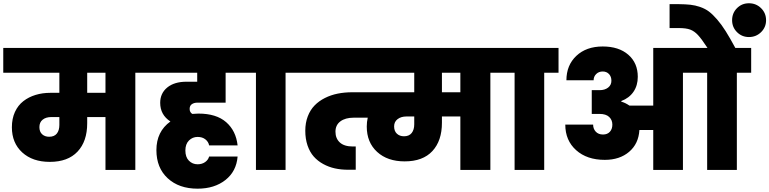

<svg xmlns="http://www.w3.org/2000/svg" viewBox="-34 -1031 4668 1165"><path d="M264.2 -201.2Q295.4 -201.2 310.8 -220.5Q326.2 -239.7 326.2 -272.9V-320.8H277.8Q244.6 -320.8 224.9 -304.9Q205.1 -289.1 205.1 -259.8Q205.1 -231.4 221.7 -216.3Q238.3 -201.2 264.2 -201.2ZM606 -467.8V-589.8H495.1V-467.8ZM-14.2 -589.8V-740.2H875V-589.8H787.1V0H606V-320.8H495.1V-283.2Q495.1 -173.3 436.5 -111.1Q377.9 -48.8 268.1 -48.8Q163.6 -48.8 100.8 -106.2Q38.1 -163.6 38.1 -258.8Q38.1 -311 56.6 -351.6Q75.2 -392.1 107.7 -417.2Q140.1 -442.4 181.9 -455.1Q223.6 -467.8 272 -467.8H326.2V-589.8Z M1407.7 -81.1Q1400.4 8.8 1333.7 61.3Q1267.1 113.8 1165 113.8Q1051.8 113.8 983.4 50.5Q915 -12.7 915 -120.1Q915 -232.9 1000 -293.9Q938 -334 938 -407.2Q938 -464.8 980.7 -500Q1023.4 -535.2 1098.6 -535.2H1162.6V-589.8H846.7V-740.2H1459V-589.8H1335V-408.2H1165Q1143.6 -408.2 1130.1 -398.9Q1116.7 -389.6 1116.7 -370.1Q1116.7 -349.6 1132.8 -339.8Q1157.2 -341.8 1169.9 -341.8Q1278.8 -341.8 1338.4 -289.6Q1397.9 -237.3 1407.7 -148.9H1234.9Q1231 -170.4 1212.4 -185.3Q1193.8 -200.2 1165 -200.2Q1134.3 -200.2 1112.5 -178.5Q1090.8 -156.7 1090.8 -118.2Q1090.8 -77.6 1112.3 -55.9Q1133.8 -34.2 1165 -34.2Q1191.9 -34.2 1210.7 -47.6Q1229.5 -61 1234.9 -81.1Z M1519 0V-589.8H1430.7V-740.2H1785.6V-589.8H1698.7V0Z M2759.3 -471.2V-589.8H2647.5V-471.2ZM2417.5 -204.1Q2448.2 -204.1 2463.9 -223.9Q2479.5 -243.7 2479.5 -276.9V-324.2H2431.6Q2399.4 -324.2 2378.4 -308.1Q2357.4 -292 2357.4 -264.2Q2357.4 -235.4 2374.3 -219.7Q2391.1 -204.1 2417.5 -204.1ZM2941.4 0H2759.3V-324.2H2647.5V-286.1Q2647.5 -176.8 2589.6 -114.3Q2531.7 -51.8 2421.4 -51.8Q2316.9 -51.8 2254.2 -109.4Q2191.4 -167 2191.4 -263.2Q2191.4 -291 2197.3 -316.9H2111.3Q2061.5 -316.9 2031.5 -294.7Q2001.5 -272.5 2001.5 -231.9Q2001.5 -190.9 2028.1 -166.5Q2054.7 -142.1 2107.4 -142.1H2124.5V-1H2078.6Q2035.6 -1 1998 -9.3Q1960.4 -17.6 1927 -35.9Q1893.6 -54.2 1869.6 -81.3Q1845.7 -108.4 1832 -148.4Q1818.4 -188.5 1818.4 -237.8Q1818.4 -285.6 1833.5 -325Q1848.6 -364.3 1874.8 -391.1Q1900.9 -418 1937.3 -436.3Q1973.6 -454.6 2015.1 -462.9Q2056.6 -471.2 2103.5 -471.2H2479.5V-589.8H1757.3V-740.2H3028.3V-589.8H2941.4Z M3088.4 0V-589.8H3000V-740.2H3355V-589.8H3268.1V0Z M4109.9 0H3929.7V-242.2H3845.7Q3840.8 -158.7 3783.4 -109.9Q3726.1 -61 3635.7 -61Q3527.3 -61 3461.7 -119.9Q3396 -178.7 3396 -274.9H3564.9Q3564.9 -249.5 3580.8 -232.2Q3596.7 -214.8 3625 -214.8Q3651.4 -214.8 3666.5 -231.4Q3681.6 -248 3681.6 -274.9Q3681.6 -303.2 3662.1 -321.5Q3642.6 -339.8 3604 -339.8H3556.6V-483.9H3604Q3635.7 -483.9 3655.8 -499.5Q3675.8 -515.1 3675.8 -541Q3675.8 -566.4 3661.1 -581.8Q3646.5 -597.2 3623 -597.2Q3599.1 -597.2 3583.5 -581.8Q3567.9 -566.4 3567.9 -543.9H3402.8Q3402.8 -635.3 3463.1 -692.1Q3523.4 -749 3623 -749Q3720.7 -749 3778.3 -699Q3835.9 -648.9 3835.9 -564.9Q3835.9 -512.2 3809.8 -474.1Q3783.7 -436 3735.8 -418V-414.1Q3759.8 -407.7 3785.6 -390.1H3929.7V-740.2H4258.8Q4222.7 -795.4 4200.7 -818.8Q4178.7 -842.3 4153.6 -851.6Q4128.4 -860.8 4084 -860.8H4028.8V-1005.9H4082Q4126 -1005.4 4155.3 -1002.2Q4184.6 -999 4214.8 -988.5Q4245.1 -978 4267.8 -960.9Q4290.5 -943.8 4317.1 -913.1Q4343.8 -882.3 4369.4 -841.6Q4395 -800.8 4427.7 -740.2H4523.9V-589.8H4437V0H4256.8V-589.8H4109.9Z M4510.3 -806.2Q4467.8 -806.2 4438 -835.9Q4408.2 -865.7 4408.2 -908.2Q4408.2 -951.7 4437.7 -981.4Q4467.3 -1011.2 4510.3 -1011.2Q4553.7 -1011.2 4584 -981.4Q4614.3 -951.7 4614.3 -908.2Q4614.3 -865.7 4584 -835.9Q4553.7 -806.2 4510.3 -806.2Z"/></svg>

Font: Poppins ExtraBold
Style: Regular
Weight: 800
Designer: Ninad Kale (Devanagari), Jonny Pinhorn (Latin)
Foundry: Indian Type Foundry
Version: Version 3.200;PS 1.000;hotconv 16.6.54;makeotf.lib2.5.65590